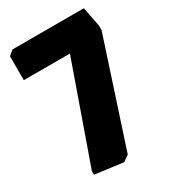

<svg xmlns="http://www.w3.org/2000/svg" viewBox="-186 -835 847 952"><g transform="rotate(-30 238.0 -359.5)"><path d="M240 21 79 0V-21L276 -580H12V-717L40 -740H448L470 -629V-602L274 -3Z"/></g></svg>

Font: Encode Sans Compressed
Style: Black
Weight: 900
Designer: Pablo Impallari, Andres Torresi
Foundry: Pablo Impallari, Andres Torresi
Version: Version 1.000; ttfautohint (v1.00) -l 8 -r 50 -G 200 -x 14 -